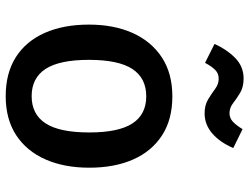

<svg xmlns="http://www.w3.org/2000/svg" viewBox="-116 -704 833 640"><g transform="rotate(90 300.0 -383.5)"><path d="M300.5 -542Q378 -542 431 -507.5Q484 -473 511.2 -411Q538.5 -349 538.5 -265Q538.5 -181.5 510.8 -118.8Q483 -56 429.8 -21.2Q376.5 13.5 300 13.5Q223.5 13.5 170.2 -20.2Q117 -54 89.2 -116.5Q61.5 -179 61.5 -264Q61.5 -346.5 89.2 -409Q117 -471.5 170.5 -506.8Q224 -542 300.5 -542ZM300.5 -455Q240 -455 209.5 -408.8Q179 -362.5 179 -264Q179 -166 209.2 -119.5Q239.5 -73 300 -73Q360.5 -73 390.8 -119.5Q421 -166 421 -265Q421 -362.5 391 -408.8Q361 -455 300.5 -455ZM357.5 -649.5Q330 -649.5 310.8 -661.2Q291.5 -673 275.5 -684.8Q259.5 -696.5 242 -696.5Q224.5 -696.5 212.8 -685Q201 -673.5 189 -651L126 -682.5Q143.5 -722.5 172.2 -751Q201 -779.5 241 -779.5Q270 -779.5 289.2 -767.8Q308.5 -756 323.8 -744.2Q339 -732.5 357 -732.5Q372.5 -732.5 384.5 -743.2Q396.5 -754 410 -776L473 -745Q453.5 -700 424 -674.8Q394.5 -649.5 357.5 -649.5Z"/></g></svg>

Font: Fira Code Light Medium
Style: Regular
Weight: 500
Monospace: yes
Version: Version 5.002